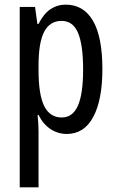

<svg xmlns="http://www.w3.org/2000/svg" viewBox="-20 -567 502 827"><path d="M263 -547Q340 -547 380.5 -477.5Q421 -408 421 -269Q421 -136 381.5 -63Q342 10 268 10Q229 10 197 -11.5Q165 -33 146 -72H142Q144 -51 145 -33Q146 -15 146 0V240H65V-537H131L141 -464H146Q168 -508 197.5 -527.5Q227 -547 263 -547ZM245 -477Q195 -477 170.5 -430.5Q146 -384 146 -285V-265Q146 -159 170.5 -110Q195 -61 246 -61Q293 -61 315.5 -111.5Q338 -162 338 -268Q338 -372 316.5 -424.5Q295 -477 245 -477Z"/></svg>

Font: Noto Sans Khmer UI ExtraCondensed
Style: Regular
Weight: 400
Width: 2
Designer: Danh Hong and the Monotype Design Team
Foundry: Monotype Imaging Inc.
Version: Version 2.002; ttfautohint (v1.8.4.7-5d5b)